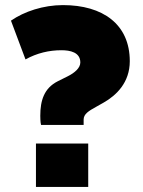

<svg xmlns="http://www.w3.org/2000/svg" viewBox="-20 -733 559 753"><path d="M141 -243H308V-264C308 -286 328 -298 357 -314L387 -331C436 -359 489 -409 489 -493C489 -638 383 -713 227 -713C150 -713 75 -688 23 -652L80 -500C125 -525 173 -536 221 -536C255 -536 295 -528 295 -488C295 -466 272 -447 246 -434L206 -414C153 -387 138 -339 138 -279C138 -278 138 -253 141 -243ZM121 0H326V-170H121ZM138 -277C138 -278 138 -279 138 -279Z"/></svg>

Font: Finlandica Black
Style: Regular
Weight: 900
Designer: Niklas Ekholm, Juho Hiilivirta, Jaakko Suomalainen
Foundry: Helsinki Type Studio
Version: Version 2.000;Glyphs 3.2 (3202)